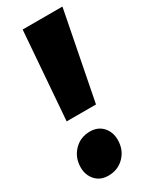

<svg xmlns="http://www.w3.org/2000/svg" viewBox="-195 -744 649 811"><g transform="rotate(-30 129.5 -338.0)"><path d="M39 -267 72 -696H266L182 -267ZM-7 -68Q-7 -116 24 -148.5Q55 -181 102 -181Q141 -181 164 -155.5Q187 -130 187 -92Q187 -44 156 -12Q125 20 78 20Q39 20 16 -5.5Q-7 -31 -7 -68Z"/></g></svg>

Font: Fira Sans Extra Condensed Black
Style: Italic
Weight: 900
Width: 3
Italic angle: -8°
Designer: Carrois Corporate & Edenspiekermann AG
Foundry: Carrois Corporate GbR & Edenspiekermann AG
Version: Version 4.203